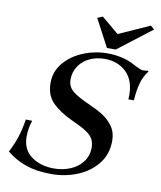

<svg xmlns="http://www.w3.org/2000/svg" viewBox="-95 -950 868 1036"><g transform="rotate(10 339.0 -432.5)"><path d="M11 -70Q35 -116 48.5 -158Q62 -200 71 -256L106 -255Q91 -210 91 -167Q91 -95 141.5 -58.5Q192 -22 266 -22Q313 -22 354.5 -39Q396 -56 421.5 -89.5Q447 -123 447 -168Q447 -197 435 -217Q423 -237 396 -254Q369 -271 318 -294Q247 -327 207.5 -367Q168 -407 168 -474Q168 -537 208 -584.5Q248 -632 311.5 -658Q375 -684 444 -684Q483 -684 521.5 -675.5Q560 -667 591 -650Q597 -647 609.5 -640.5Q622 -634 631.5 -630.5Q641 -627 649 -627Q661 -627 674 -630L678 -626Q653 -594 642 -554.5Q631 -515 627 -459H597Q598 -467 598 -481Q598 -564 552 -608Q506 -652 434 -652Q390 -652 353 -635Q316 -618 293.5 -585.5Q271 -553 271 -510Q271 -471 301 -447Q331 -423 392 -396Q440 -375 471.5 -355Q503 -335 526.5 -302.5Q550 -270 550 -223Q550 -150 508.5 -97.5Q467 -45 400 -17.5Q333 10 257 10Q177 10 118.5 -10Q60 -30 11 -70ZM355 -863 384 -875 478 -796 648 -872 668 -854 483 -712H435Z"/></g></svg>

Font: Ibarra Real Nova SemiBold
Style: Italic
Weight: 600
Italic angle: -22°
Designer: Jose Maria Ribagorda & Octavio Pardo
Foundry: Octavio Pardo
Version: Version 1.014